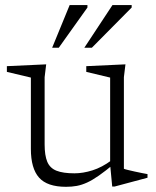

<svg xmlns="http://www.w3.org/2000/svg" viewBox="-20 -710 600 740"><path d="M152 -153.5Q152 -111 162.2 -86.5Q172.5 -62 197.8 -52Q223 -42 267 -42Q300 -42 336.5 -53.5Q373 -65 409.5 -92L419.5 -78.5Q386.5 -51 361.5 -33.5Q336.5 -16 315.8 -6.5Q295 3 275.8 6.5Q256.5 10 234.5 10Q162 10 130.5 -25.5Q99 -61 99 -136V-411L6.5 -433V-455L158 -462L152 -412.5ZM412.5 9 404.5 -75V-411L312.5 -433V-455L463.5 -462L457.5 -412.5V-59.5Q462 -57.5 473.5 -54.8Q485 -52 499.5 -48.8Q514 -45.5 527.2 -43Q540.5 -40.5 548.5 -39V-25L421.5 9ZM305 -526 413.5 -690.5H487.5V-681L334 -526ZM181 -526 248.5 -690.5H317V-681L206.5 -526Z"/></svg>

Font: Newsreader 14pt Light
Style: Regular
Weight: 300
Designer: Hugues Gentile
Foundry: Production Type
Version: Version 1.003